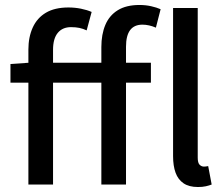

<svg xmlns="http://www.w3.org/2000/svg" viewBox="-20 -741 901 771"><path d="M94 0V-542Q94 -592 111.5 -630.5Q129 -669 164.5 -690Q200 -711 255 -711Q281 -711 305.5 -706Q330 -701 348 -693L328 -619Q313 -626 298.5 -629Q284 -632 265 -632Q231 -632 212 -609Q193 -586 193 -541V0ZM387 0V-552Q387 -603 403 -641Q419 -679 453 -700Q487 -721 540 -721Q565 -721 587 -716Q609 -711 625 -704L606 -630Q592 -636 578.5 -639Q565 -642 552 -642Q519 -642 502.5 -620Q486 -598 486 -553V0ZM22 -409V-484L95 -489H586V-409ZM775 10Q739 10 717 -5Q695 -20 685 -47.5Q675 -75 675 -114V-709H774V-108Q774 -87 781.5 -79.5Q789 -72 799 -72Q803 -72 806.5 -72.5Q810 -73 816 -74L830 0Q820 4 806.5 7Q793 10 775 10Z"/></svg>

Font: Source Sans 3 Medium
Style: Regular
Weight: 500
Designer: Paul D. Hunt
Foundry: Adobe
Version: Version 3.052;hotconv 1.1.0;makeotfexe 2.6.0